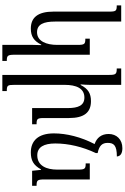

<svg xmlns="http://www.w3.org/2000/svg" viewBox="267 -1077 1064 1638"><g transform="rotate(90 799.0 -258.0)"><path d="M363 254H500V216C456 216 447 210 447 151V-492H310V-454C356 -454 363 -448 363 -387V-214C363 -122 332 -42 255 -42C187 -42 164 -99 164 -195V-760H26V-722C73 -722 79 -716 79 -657V-183C79 -48 130 11 224 11C291 11 330 -16 361 -78H365C364 -56 363 -31 363 -8Z M1040 -38C993 -38 987 -44 987 -104V-315C987 -443 940 -502 843 -502C778 -502 738 -479 705 -414H700C702 -440 704 -466 704 -492V-760H564V-722C611 -722 619 -715 619 -659V254H757V216C709 216 704 210 704 152V-278C704 -376 733 -446 812 -446C880 -446 902 -393 902 -304V0H1040Z M1280 11C1347 11 1389 -10 1425 -76H1429L1437 0H1565V-38C1519 -38 1511 -44 1511 -103V-492H1374V-457C1420 -457 1427 -451 1427 -389V-214C1427 -124 1395 -44 1305 -44C1235 -44 1204 -100 1204 -198C1204 -309 1232 -430 1286 -544V-559C1223 -572 1199 -597 1199 -645C1199 -696 1219 -723 1315 -723C1313 -752 1291 -770 1244 -770C1169 -770 1123 -720 1123 -653C1123 -591 1156 -551 1209 -533C1149 -418 1118 -294 1118 -186C1118 -50 1183 11 1280 11Z"/></g></svg>

Font: Noto Serif Armenian SemiCondensed
Style: Regular
Weight: 400
Width: 4
Designer: Monotype Design Team
Foundry: Monotype Imaging Inc.
Version: Version 2.008